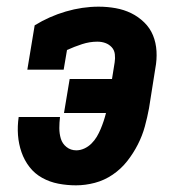

<svg xmlns="http://www.w3.org/2000/svg" viewBox="-20 -548 540 576"><path d="M208 8Q181 8 155 3Q129 -2 106.5 -14.5Q84 -27 68.5 -47Q53 -67 44.5 -91.5Q36 -116 34 -142.5Q32 -169 36 -197H160Q158 -180 158 -163.5Q158 -147 162.5 -132Q167 -117 179.5 -107Q192 -97 209 -97Q221 -97 233 -102.5Q245 -108 254.5 -117.5Q264 -127 270.5 -138Q277 -149 282 -161Q287 -173 291 -185Q295 -197 298 -209H172L189 -311H316L324 -361Q326 -373 324.5 -385.5Q323 -398 315 -406.5Q307 -415 296 -419Q285 -423 272 -423Q249 -423 226 -415.5Q203 -408 181 -398L171 -339H62L84 -472Q128 -499 177.5 -513.5Q227 -528 276 -528Q302 -528 327 -523.5Q352 -519 373.5 -508.5Q395 -498 412.5 -481Q430 -464 439 -442Q448 -420 449.5 -394.5Q451 -369 446 -343L427 -223Q422 -196 414.5 -168.5Q407 -141 393.5 -114.5Q380 -88 361.5 -64.5Q343 -41 318 -24Q293 -7 264.5 0.5Q236 8 208 8Z"/></svg>

Font: Iosevka Curly Slab Extrabold
Style: Italic
Weight: 800
Italic angle: -9°
Monospace: yes
Designer: Belleve Invis
Foundry: Belleve Invis
Version: Version 22.1.2; ttfautohint (v1.8.4)